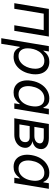

<svg xmlns="http://www.w3.org/2000/svg" viewBox="1087 -1675 792 3006"><g transform="rotate(90 1483.0 -172.0)"><path d="M552.2 -541 462.9 0H375.5L452.1 -460.4H193.8L117.7 0H29.8L119.6 -541Z M578.1 204.1 702.1 -541H786.1L772 -455.6H775.9Q789.1 -474.1 811 -495.8Q833 -517.6 866.7 -533Q900.4 -548.3 948.7 -548.3Q1008.8 -548.3 1052.5 -522Q1096.2 -495.6 1119.9 -447Q1143.6 -398.4 1143.6 -331.5Q1143.6 -268.6 1124.8 -207.3Q1106 -146 1070.6 -96.7Q1035.2 -47.4 984.1 -18.1Q933.1 11.2 868.2 11.2Q817.9 11.2 788.3 -5.6Q758.8 -22.5 743.4 -45.4Q728 -68.4 720.7 -85.9H713.4L665.5 204.1ZM856.4 -66.4Q904.8 -66.4 942.1 -90.1Q979.5 -113.8 1004.9 -152.3Q1030.3 -190.9 1043.2 -237.3Q1056.2 -283.7 1056.2 -329.1Q1056.2 -392.6 1026.1 -431.4Q996.1 -470.2 934.1 -470.2Q885.3 -470.2 848.1 -447.3Q811 -424.3 786.4 -386.2Q761.7 -348.1 749 -301.8Q736.3 -255.4 736.3 -208.5Q736.3 -143.6 766.6 -105Q796.9 -66.4 856.4 -66.4Z M1427.7 11.2Q1359.9 11.2 1313.7 -23.4Q1267.6 -58.1 1249 -121.3Q1230.5 -184.6 1244.1 -269.5Q1258.8 -355.5 1298.3 -417.7Q1337.9 -480 1395.8 -514.2Q1453.6 -548.3 1521.5 -548.3Q1570.8 -548.3 1599.4 -532.2Q1627.9 -516.1 1642.3 -494.4Q1656.7 -472.7 1664.6 -455.1H1670.9L1684.6 -541H1772L1682.6 0H1597.7L1611.3 -83.5H1602.5Q1588.4 -64.9 1566.2 -42.7Q1543.9 -20.5 1510.3 -4.6Q1476.6 11.2 1427.7 11.2ZM1454.6 -66.4Q1503.9 -66.4 1542.5 -92.5Q1581.1 -118.7 1606.7 -164.6Q1632.3 -210.4 1641.6 -270.5Q1651.9 -330.6 1641.6 -375.5Q1631.3 -420.4 1601.1 -445.3Q1570.8 -470.2 1521.5 -470.2Q1470.7 -470.2 1431.4 -444.1Q1392.1 -418 1367.2 -372.8Q1342.3 -327.6 1333 -270.5Q1323.2 -212.4 1333.5 -166Q1343.8 -119.6 1374 -93Q1404.3 -66.4 1454.6 -66.4Z M1831.5 0 1921.4 -541H2143.1Q2232.4 -541 2278.1 -501.5Q2323.7 -461.9 2312.5 -396.5Q2304.7 -348.6 2271.7 -321.3Q2238.8 -293.9 2189.9 -284.2Q2220.7 -279.8 2246.6 -262.9Q2272.5 -246.1 2285.6 -217Q2298.8 -188 2292 -147Q2285.2 -103.5 2257.8 -70.6Q2230.5 -37.6 2187 -18.8Q2143.6 0 2087.9 0ZM1927.7 -79.6H2101.1Q2141.1 -79.6 2169.2 -98.4Q2197.3 -117.2 2203.6 -152.8Q2210.4 -193.4 2190.9 -217Q2171.4 -240.7 2127.9 -240.7H1954.6ZM1966.3 -314H2106.4Q2154.8 -314 2186.3 -333.7Q2217.8 -353.5 2223.6 -390.1Q2229 -424.3 2203.9 -442.9Q2178.7 -461.4 2129.9 -461.4H1990.7Z M2591.8 11.2Q2523.9 11.2 2477.8 -23.4Q2431.6 -58.1 2413.1 -121.3Q2394.5 -184.6 2408.2 -269.5Q2422.9 -355.5 2462.4 -417.7Q2502 -480 2559.8 -514.2Q2617.7 -548.3 2685.5 -548.3Q2734.9 -548.3 2763.4 -532.2Q2792 -516.1 2806.4 -494.4Q2820.8 -472.7 2828.6 -455.1H2835L2848.6 -541H2936L2846.7 0H2761.7L2775.4 -83.5H2766.6Q2752.4 -64.9 2730.2 -42.7Q2708 -20.5 2674.3 -4.6Q2640.6 11.2 2591.8 11.2ZM2618.7 -66.4Q2668 -66.4 2706.5 -92.5Q2745.1 -118.7 2770.8 -164.6Q2796.4 -210.4 2805.7 -270.5Q2815.9 -330.6 2805.7 -375.5Q2795.4 -420.4 2765.1 -445.3Q2734.9 -470.2 2685.5 -470.2Q2634.8 -470.2 2595.5 -444.1Q2556.2 -418 2531.2 -372.8Q2506.3 -327.6 2497.1 -270.5Q2487.3 -212.4 2497.6 -166Q2507.8 -119.6 2538.1 -93Q2568.4 -66.4 2618.7 -66.4Z"/></g></svg>

Font: Inter 17pt
Style: Italic
Weight: 400
Italic angle: -9.3988°
Version: Version 4.001;git-66647c0bb